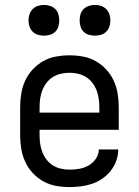

<svg xmlns="http://www.w3.org/2000/svg" viewBox="-20 -753 565 781"><path d="M263 8Q235 8 207.5 3Q180 -2 156 -15.5Q132 -29 113 -49.5Q94 -70 82.5 -95Q71 -120 66.5 -147.5Q62 -175 62 -202V-318Q62 -345 66.5 -372.5Q71 -400 82.5 -425Q94 -450 113 -470.5Q132 -491 156 -504.5Q180 -518 207.5 -523Q235 -528 262 -528Q290 -528 317.5 -523Q345 -518 369 -504.5Q393 -491 412 -470.5Q431 -450 442.5 -425Q454 -400 458.5 -372.5Q463 -345 463 -318V-225H141V-202Q141 -185 143.5 -167.5Q146 -150 152.5 -133.5Q159 -117 170 -103Q181 -89 195.5 -80Q210 -71 227.5 -67Q245 -63 263 -63Q283 -63 303 -66.5Q323 -70 340.5 -80Q358 -90 370 -107.5Q382 -125 382 -145H461Q461 -122 453 -99.5Q445 -77 430.5 -58.5Q416 -40 396.5 -26.5Q377 -13 355 -5.5Q333 2 309.5 5Q286 8 263 8ZM141 -295H384V-318Q384 -335 381.5 -352.5Q379 -370 372.5 -386.5Q366 -403 355 -417Q344 -431 329.5 -440Q315 -449 297.5 -453Q280 -457 263 -457Q245 -457 227.5 -453Q210 -449 195.5 -440Q181 -431 170 -417Q159 -403 152.5 -386.5Q146 -370 143.5 -352.5Q141 -335 141 -318ZM366 -608Q354 -608 341.5 -611.5Q329 -615 320 -624Q311 -633 307.5 -645Q304 -657 304 -670Q304 -683 307.5 -695Q311 -707 320 -716Q329 -725 341.5 -729Q354 -733 366 -733Q379 -733 391 -729Q403 -725 412 -716Q421 -707 425 -695Q429 -683 429 -670Q429 -657 425 -645Q421 -633 412 -624Q403 -615 391 -611.5Q379 -608 366 -608ZM159 -608Q146 -608 134 -611.5Q122 -615 113 -624Q104 -633 100 -645Q96 -657 96 -670Q96 -683 100 -695Q104 -707 113 -716Q122 -725 134 -729Q146 -733 159 -733Q171 -733 183.5 -729Q196 -725 205 -716Q214 -707 217.5 -695Q221 -683 221 -670Q221 -657 217.5 -645Q214 -633 205 -624Q196 -615 183.5 -611.5Q171 -608 159 -608Z"/></svg>

Font: Iosevka Pride
Style: Regular
Weight: 400
Monospace: yes
Designer: Belleve Invis
Foundry: Belleve Invis
Version: Version 30.3.1; ttfautohint (v1.8.4)